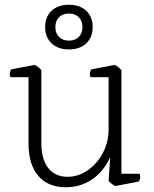

<svg xmlns="http://www.w3.org/2000/svg" viewBox="-20 -778 646 808"><path d="M564 -14 465 5Q448 -4 437 -17L444 -117Q416 -56 367.5 -23Q319 10 257 10Q182 10 141 -38Q100 -86 100 -175V-453H24Q21 -460 21 -467Q21 -476 27 -486L126 -505Q143 -496 154 -483V-175Q154 -108 183 -71Q212 -34 264 -34Q310 -34 349.5 -61.5Q389 -89 413 -134.5Q437 -180 437 -234V-453H361Q358 -460 358 -467Q358 -476 364 -486L463 -505Q480 -496 491 -483V-47H567Q570 -40 570 -33Q570 -24 564 -14ZM270 -607Q296 -607 311.5 -622.5Q327 -638 327 -664Q327 -690 311.5 -705.5Q296 -721 270 -721Q244 -721 228.5 -705.5Q213 -690 213 -664Q213 -638 228.5 -622.5Q244 -607 270 -607ZM370 -664Q370 -621 343 -595.5Q316 -570 270 -570Q224 -570 197 -595.5Q170 -621 170 -664Q170 -707 197 -732.5Q224 -758 270 -758Q316 -758 343 -732.5Q370 -707 370 -664Z"/></svg>

Font: Scope One
Style: Regular
Weight: 400
Designer: Dalton Maag Ltd
Foundry: Dalton Maag Ltd
Version: Version 1.001; ttfautohint (v1.4.1) -l 11 -r 50 -G 50 -x 14 